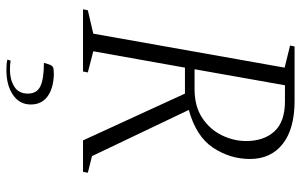

<svg xmlns="http://www.w3.org/2000/svg" viewBox="-190 -510 939 599"><g transform="rotate(90 279.5 -210.5)"><path d="M9 0 12 -15 85 -32 191 -629 122 -646 125 -660H295Q382 -660 429 -623Q476 -586 476 -521Q476 -459 441 -406Q406 -353 323 -330L467 -28L519 -15L516 0H418L272 -318H191L140 -32L206 -15L203 0ZM296 -630H246L196 -348H258Q312 -348 348 -372Q384 -396 402 -433Q420 -470 420 -509Q420 -564 390 -597Q360 -630 296 -630ZM199 239Q192 239 182.5 238.5Q173 238 166 236L169 226Q176 227 183 227.5Q190 228 198 228Q228 228 250 214.5Q272 201 272 172Q272 144 249 133Q226 122 176 122L181 106Q184 97 189 94Q194 91 211 91Q255 92 280.5 110.5Q306 129 306 163Q306 198 276 218.5Q246 239 199 239Z"/></g></svg>

Font: Spectral SC ExtraLight
Style: Italic
Weight: 275
Italic angle: -10°
Designer: Jean-Baptiste Levee
Foundry: Production Type
Version: Version 2.001